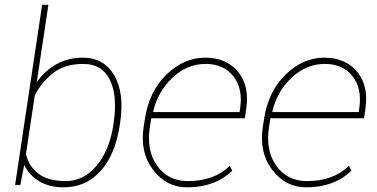

<svg xmlns="http://www.w3.org/2000/svg" viewBox="-20 -782 1595 812"><path d="M127 -378.4 89.8 -130.4Q102.1 -78.1 143.1 -47.1Q184.1 -16.1 258.8 -16.1Q333.5 -16.1 388.4 -81.3Q443.4 -146.5 459.5 -254.4L460.9 -264.6Q477.5 -378.4 444.3 -445.1Q411.1 -511.7 332.5 -511.7Q253.9 -511.7 204.6 -472.9Q155.3 -434.1 127 -378.4ZM249 10.3Q189 10.3 146 -15.4Q103 -41 82.5 -84.5L65.9 0H43.9L158.2 -761.7H184.6L135.3 -434.1Q168.9 -482.4 218.5 -510.3Q268.1 -538.1 330.1 -538.1Q419.4 -538.1 463.1 -463.4Q506.8 -388.7 488.3 -264.6L486.8 -254.4Q467.8 -127.9 405.3 -58.8Q342.8 10.3 249 10.3Z M627.9 -311 628.9 -308.1H993.2L995.6 -324.2Q1007.8 -407.7 967 -459.7Q926.3 -511.7 849.1 -511.7Q772 -511.7 710 -453.9Q647.9 -396 627.9 -311ZM1021.5 -322.3 1015.6 -281.7H619.6L613.8 -244.1Q598.6 -145 644.8 -80.6Q690.9 -16.1 774.9 -16.1Q885.3 -16.1 951.7 -80.6L962.4 -60.1Q889.2 10.3 771 10.3Q684.1 10.3 627.7 -63.2Q571.3 -136.7 587.4 -244.1L592.3 -275.4Q609.4 -394 683.3 -466.1Q757.3 -538.1 847.2 -538.1Q937 -538.1 986.3 -479Q1035.6 -419.9 1021.5 -322.3Z M1131.8 -311 1132.8 -308.1H1497.1L1499.5 -324.2Q1511.7 -407.7 1470.9 -459.7Q1430.2 -511.7 1353 -511.7Q1275.9 -511.7 1213.9 -453.9Q1151.9 -396 1131.8 -311ZM1525.4 -322.3 1519.5 -281.7H1123.5L1117.7 -244.1Q1102.5 -145 1148.7 -80.6Q1194.8 -16.1 1278.8 -16.1Q1389.2 -16.1 1455.6 -80.6L1466.3 -60.1Q1393.1 10.3 1274.9 10.3Q1188 10.3 1131.6 -63.2Q1075.2 -136.7 1091.3 -244.1L1096.2 -275.4Q1113.3 -394 1187.3 -466.1Q1261.2 -538.1 1351.1 -538.1Q1440.9 -538.1 1490.2 -479Q1539.6 -419.9 1525.4 -322.3Z"/></svg>

Font: Roboto-ThinItalic
Style: Italic
Weight: 250
Italic angle: -12°
Designer: Google
Version: Version 1.100141; 2013; ttfautohint (v0.94.14-c901) -l 8 -r 